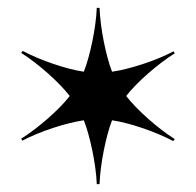

<svg xmlns="http://www.w3.org/2000/svg" viewBox="-20 -820 500 490"><path d="M34 -466 37 -461C82 -485 151 -507 194 -513C210 -472 225 -401 227 -350H234C236 -401 250 -472 266 -513C309 -507 377 -484 422 -460L426 -465C383 -492 329 -540 302 -575C329 -610 383 -657 426 -684L423 -689C378 -665 309 -643 266 -637C250 -678 236 -749 234 -800H227C225 -749 210 -678 194 -637C151 -643 83 -666 38 -690L34 -685C77 -658 131 -610 158 -575C131 -540 77 -493 34 -466Z"/></svg>

Font: Nyght Serif Dark
Style: Regular
Weight: 800
Designer: Maksym Kobuzan
Version: Version 0.410;Glyphs 3.1.2 (3151)